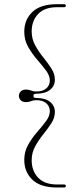

<svg xmlns="http://www.w3.org/2000/svg" viewBox="-20 -752 366 894"><path d="M135.5 -305.5Q135.5 -296 147.5 -296Q190.5 -296 213 -277.8Q235.5 -259.5 235.5 -230.5Q235.5 -203.5 219 -178Q202.5 -152.5 181.2 -126.2Q160 -100 143.8 -70.5Q127.5 -41 127.5 -6Q127.5 43.5 157.5 75.2Q187.5 107 246 107H278.5Q286.5 107 286.5 114Q286.5 121 278.5 121H245Q169 121 131 85Q93 49 93 -7.5Q93 -46 111 -77.8Q129 -109.5 152.5 -136.5Q176 -163.5 194 -187.5Q212 -211.5 212 -234.5Q212 -256.5 195.8 -271Q179.5 -285.5 149 -285.5Q135 -285.5 124.8 -281Q114.5 -276.5 101.5 -276.5Q84.5 -276.5 76.2 -285.5Q68 -294.5 68 -305.5Q68 -317 76.2 -326Q84.5 -335 101.5 -335Q114.5 -335 124.8 -330.5Q135 -326 149 -326Q179.5 -326 195.8 -340.5Q212 -355 212 -377Q212 -400 194 -424Q176 -448 152.5 -475Q129 -502 111 -533.8Q93 -565.5 93 -604Q93 -660.5 131 -696.5Q169 -732.5 245 -732.5H278.5Q286.5 -732.5 286.5 -725.5Q286.5 -718.5 278.5 -718.5H246Q187.5 -718.5 157.5 -686.8Q127.5 -655 127.5 -605.5Q127.5 -570.5 143.8 -541Q160 -511.5 181.2 -485.2Q202.5 -459 219 -433.5Q235.5 -408 235.5 -381Q235.5 -352 213 -333.8Q190.5 -315.5 147.5 -315.5Q135.5 -315.5 135.5 -305.5Z"/></svg>

Font: Fraunces 72pt Thin
Style: Regular
Weight: 100
Version: Version 1.000;[b76b70a41]